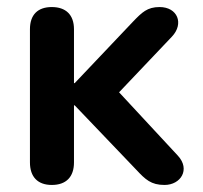

<svg xmlns="http://www.w3.org/2000/svg" viewBox="-20 -517 576 545"><path d="M127 8C168 8 190 -15 190 -56V-218H192L366 -36C393 -7 409 8 447 8C493 8 521 -36 485 -75L318 -255L468 -413C503 -450 484 -497 433 -497C398 -497 383 -482 357 -455L192 -281H190V-434C190 -475 167 -497 127 -497C87 -497 65 -475 65 -434V-56C65 -15 87 8 127 8Z"/></svg>

Font: Nunito
Style: Bold
Weight: 700
Designer: Vernon Adams
Foundry: Vernon Adams
Version: Version 3.602